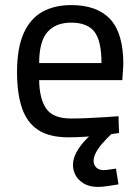

<svg xmlns="http://www.w3.org/2000/svg" viewBox="-20 -530 547 755"><path d="M250 10Q174 10 130 -19Q86 -48 66.5 -105Q47 -162 47 -247Q47 -341 73 -399Q99 -457 146.5 -483.5Q194 -510 260 -510Q362 -510 413.5 -454.5Q465 -399 465 -277L461 -215H134Q135 -141 162 -102.5Q189 -64 260 -64Q288 -64 322 -65.5Q356 -67 389.5 -69Q423 -71 446 -73L448 -7Q424 -3 389 1Q354 5 317.5 7.5Q281 10 250 10ZM134 -282H379Q379 -370 351 -405.5Q323 -441 260 -441Q199 -441 166.5 -404Q134 -367 134 -282ZM365 205Q333 205 311 192.5Q289 180 278 160.5Q267 141 267 119Q267 94 280 70Q293 46 312.5 24.5Q332 3 351 -12L419 -4Q399 15 382.5 34Q366 53 357 70.5Q348 88 348 103Q348 118 358.5 128.5Q369 139 388 139Q397 139 411.5 136.5Q426 134 436 133L446 195Q427 198 404.5 201.5Q382 205 365 205Z"/></svg>

Font: Cairo Medium
Style: Regular
Weight: 500
Designer: Mohamed Gaber, Accademia di Belle Arti di Urbino
Foundry: Kief Type Foundry, Accademia di Belle Arti di Urbino
Version: Version 3.117